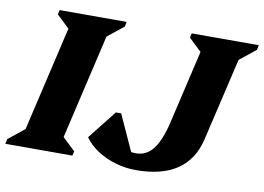

<svg xmlns="http://www.w3.org/2000/svg" viewBox="-104 -807 1289 939"><g transform="rotate(10 540.5 -337.0)"><path d="M-28 0 -23 -24 57 -88 178 -608 115 -668 120 -690H453L448 -666L368 -602L247 -82L310 -22L305 0ZM622 16Q570 16 519.5 1Q469 -14 428.5 -41Q388 -68 365 -102L478 -245H504L585 -67Q596 -65 609 -65Q660 -65 693.5 -107.5Q727 -150 749 -243L834 -608L771 -668L776 -690H1109L1104 -666L1024 -602L928 -192Q880 16 622 16Z"/></g></svg>

Font: Platypi ExtraBold
Style: Italic
Weight: 800
Italic angle: -13°
Designer: David Sargent
Foundry: Bolt Cutter Type
Version: Version 1.200; ttfautohint (v1.8.4.7-5d5b)